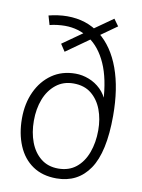

<svg xmlns="http://www.w3.org/2000/svg" viewBox="-94 -924 738 997"><g transform="rotate(10 274.5 -425.5)"><path d="M274 9Q200 9 148.5 -26Q97 -61 70.5 -124Q44 -187 44 -267Q44 -346 73 -408.5Q102 -471 154.5 -507.5Q207 -544 279 -544Q314 -544 349 -530.5Q384 -517 411.5 -490.5Q439 -464 453 -425H445Q439 -545 404 -623.5Q369 -702 311 -740.5Q253 -779 181 -779Q163 -779 141 -776.5Q119 -774 101 -769L87 -817Q110 -823 135.5 -826.5Q161 -830 184 -830Q287 -830 359.5 -772.5Q432 -715 470 -610.5Q508 -506 508 -362Q508 -170 447 -80.5Q386 9 274 9ZM274 -43Q330 -43 368 -73.5Q406 -104 425.5 -157Q445 -210 445 -274Q445 -334 426.5 -383Q408 -432 371 -462Q334 -492 277 -492Q223 -492 184.5 -461Q146 -430 126.5 -379.5Q107 -329 107 -266Q107 -204 126 -153.5Q145 -103 182.5 -73Q220 -43 274 -43ZM202 -646 177 -684 427 -860 453 -824Z"/></g></svg>

Font: Yaldevi Light
Style: Regular
Weight: 300
Designer: Sol Matas, Rajitha Manaperi, Kosala Senevirathne
Foundry: Mooniak
Version: Version 1.100